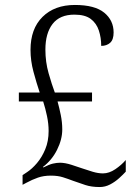

<svg xmlns="http://www.w3.org/2000/svg" viewBox="-20 -744 553 774"><path d="M382 10Q349 10 324.5 2Q300 -6 275 -15Q254 -23 233.5 -29.5Q213 -36 185 -36Q156 -36 133 -28Q110 -20 86 -7L71 1V-38L89 -50Q109 -63 129 -86.5Q149 -110 162.5 -142.5Q176 -175 176 -216Q176 -245 169.5 -276Q163 -307 154 -335H56V-371H140Q127 -410 115 -454.5Q103 -499 103 -543Q103 -628 151.5 -676Q200 -724 282 -724Q362 -724 400 -693Q438 -662 438 -613Q438 -584 424 -571.5Q410 -559 388 -559Q388 -592 378.5 -621Q369 -650 346 -667.5Q323 -685 280 -685Q221 -685 192 -647.5Q163 -610 163 -544Q163 -494 176 -448.5Q189 -403 201 -371H351V-335H212Q219 -310 225 -280.5Q231 -251 231 -222Q231 -182 210 -140Q189 -98 153 -71L155 -69Q178 -81 193.5 -84.5Q209 -88 222 -88Q242 -88 268.5 -79.5Q295 -71 312 -65Q332 -58 354 -51.5Q376 -45 395 -45Q420 -45 445 -62Q470 -79 487 -99V-52Q477 -41 460.5 -26Q444 -11 424 -0.5Q404 10 382 10Z"/></svg>

Font: Noto Serif SemiCondensed Light
Style: Regular
Weight: 300
Width: 4
Designer: Monotype Design Team
Foundry: Monotype Imaging Inc.
Version: Version 2.013